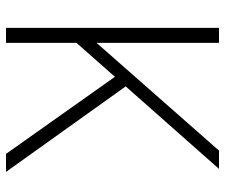

<svg xmlns="http://www.w3.org/2000/svg" viewBox="-75 -675 750 640"><g transform="rotate(90 300.0 -355.0)"><path d="M73 0V-710H123V-302L482 -710H543L268 -399L553 0H493L236 -363L123 -235V0Z"/></g></svg>

Font: Geist Mono ExtraLight
Style: Regular
Weight: 200
Monospace: yes
Designer: Basement.studio, Andrés Briganti, Mateo Zaragoza
Foundry: Basement.studio, Vercel, Andrés Briganti, Guido Ferreyra, Mateo Zaragoza
Version: Version 1.500; ttfautohint (v1.8.4.7-5d5b)